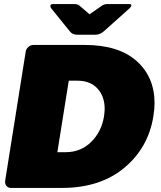

<svg xmlns="http://www.w3.org/2000/svg" viewBox="-20 -920 790 940"><path d="M402.5 -750H356.7Q335 -750 321.7 -766.7L230.8 -879.2Q226.7 -884.2 226.7 -890.8V-892.5Q228.3 -900 238.3 -900H346.7Q360.8 -900 370 -891.7L418.3 -850L478.3 -891.7Q490 -900 505 -900H613.3Q623.3 -900 623.3 -893.3V-892.5Q621.7 -886.7 614.2 -879.2L488.3 -766.7Q468.3 -750 448.3 -750ZM5 -28.3V-33.3L105.8 -666.7Q107.5 -680 118.8 -690Q130 -700 144.2 -700H394.2Q560 -700 648.3 -621.7Q736.7 -543.3 736.7 -414.2Q736.7 -387.5 730.8 -350Q705.8 -195.8 587.9 -97.9Q470 0 283.3 0H33.3Q20.8 0 12.9 -8.3Q5 -16.7 5 -28.3ZM260.8 -175H302.5Q375 -175 425.8 -224.6Q476.7 -274.2 489.2 -350Q492.5 -375 492.5 -385.8Q492.5 -448.3 457.1 -486.7Q421.7 -525 358.3 -525H316.7Z"/></svg>

Font: BoonTook Mon
Style: Italic
Weight: 400
Italic angle: -9°
Designer: Sungsit Sawaiwan
Foundry: FontUni
Version: Version 3.0